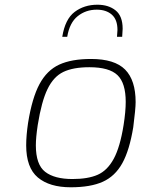

<svg xmlns="http://www.w3.org/2000/svg" viewBox="-20 -788 602 814"><path d="M91 -172Q91 -213 99 -267Q116 -373 147.5 -431.5Q179 -490 231 -514Q283 -538 366 -538Q466 -538 510.5 -493Q555 -448 555 -355Q555 -327 545 -249Q529 -151 498.5 -96Q468 -41 416 -17.5Q364 6 280 6Q190 6 140.5 -35.5Q91 -77 91 -172ZM504 -258Q513 -315 513 -356Q513 -436 478 -469.5Q443 -503 359 -503Q290 -503 248.5 -483Q207 -463 181.5 -410.5Q156 -358 140 -258Q132 -205 132 -172Q132 -90 171.5 -59.5Q211 -29 287 -29Q353 -29 394 -47Q435 -65 462 -114.5Q489 -164 504 -258ZM393 -768Q440 -768 470 -744Q500 -720 500 -666Q500 -656 498 -632H476Q478 -654 478 -661Q478 -705 454 -726Q430 -747 390 -747Q344 -747 309.5 -719.5Q275 -692 265 -632H244Q256 -707 296.5 -737.5Q337 -768 393 -768Z"/></svg>

Font: Exo ExtraLight
Style: Italic
Weight: 275
Italic angle: -9°
Designer: Natanael Gama
Foundry: Natanael Gama
Version: Version 1.500; ttfautohint (v1.6)